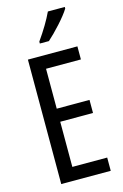

<svg xmlns="http://www.w3.org/2000/svg" viewBox="-140 -1003 681 1064"><g transform="rotate(-15 201.0 -471.5)"><path d="M346 -934V-943H249C228 -898 198 -848 160 -794V-783H212C253 -819 321 -892 346 -934ZM357 0V-76H157V-335H345V-410H157V-639H357V-714H73V0Z"/></g></svg>

Font: Noto Sans Telugu ExtraCondensed
Style: Regular
Weight: 400
Width: 2
Designer: Jelle Bosma - Monotype Design Team
Foundry: Monotype Imaging Inc.
Version: Version 2.005